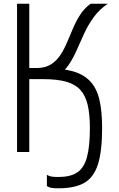

<svg xmlns="http://www.w3.org/2000/svg" viewBox="-20 -820 640 1036"><path d="M295 196Q270 196 256.5 193.5Q243 191 233 184V123Q243 130 256.5 132.5Q270 135 295 135Q359 135 396 111Q433 87 449 29Q465 -29 465 -129Q465 -204 453 -254.5Q441 -305 413 -335.5Q385 -366 336 -379.5Q287 -393 212 -393V-453Q306 -453 367 -437Q428 -421 464.5 -383.5Q501 -346 516 -283.5Q531 -221 531 -129Q531 -6 509 65Q487 136 436 166Q385 196 295 196ZM72 0V-800H138V0ZM94 -393V-453H185Q229 -455 258 -474.5Q287 -494 307 -525Q327 -556 343 -594Q359 -632 375.5 -670.5Q392 -709 414 -742.5Q436 -776 469 -800H562Q517 -770 487 -729Q457 -688 435.5 -642Q414 -596 395 -552Q376 -508 352 -472Q328 -436 294.5 -414.5Q261 -393 210 -393Z"/></svg>

Font: Victor Mono Light
Style: Regular
Weight: 300
Monospace: yes
Designer: Rune Bjørnerås
Version: Version 1.561;gftools[0.9.30]